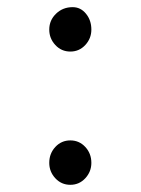

<svg xmlns="http://www.w3.org/2000/svg" viewBox="-20 -514 391 534"><path d="M175.6 -370.6Q150.8 -370.6 133.9 -388.8Q117 -407 117 -431.7Q117 -457.7 135.9 -475.9Q154.7 -494.1 182.1 -494.1Q204.2 -494.1 219.1 -475.9Q234.1 -457.7 234.1 -431.7Q234.1 -407 217.2 -388.8Q200.3 -370.6 175.6 -370.6ZM175.6 0Q150.8 0 133.9 -18.2Q117 -36.4 117 -61.1Q117 -87.1 133.9 -105.3Q150.8 -123.5 175.6 -123.5Q200.3 -123.5 217.2 -105.3Q234.1 -87.1 234.1 -61.1Q234.1 -36.4 217.2 -18.2Q200.3 0 175.6 0Z"/></svg>

Font: Lohit Assamese
Style: Regular
Weight: 400
Version: Version 2.91.5